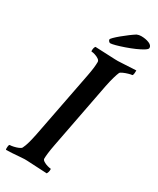

<svg xmlns="http://www.w3.org/2000/svg" viewBox="-213 -866 767 931"><g transform="rotate(30 170.5 -400.0)"><path d="M-5.9 2.9Q-7.8 1 -7.8 -3.9Q-7.8 -26.4 -2 -26.4Q5.9 -26.4 19 -29.3Q32.2 -32.2 43.9 -37.1Q55.7 -42 58.6 -47.9Q66.4 -63.5 72.3 -85Q78.1 -106.4 84 -134.8L156.2 -507.8Q161.1 -533.2 163.6 -553.2Q166 -573.2 166 -587.9Q166 -596.7 156.7 -603Q147.5 -609.4 135.3 -613.3Q123 -617.2 115.2 -617.2Q113.3 -617.2 113.3 -621.1Q113.3 -639.6 120.1 -646.5L232.4 -641.6Q244.1 -640.6 273.4 -642.6Q302.7 -644.5 348.6 -646.5V-642.6Q348.6 -617.2 341.8 -617.2Q336.9 -617.2 323.2 -613.3Q309.6 -609.4 297.4 -604Q285.2 -598.6 282.2 -593.8Q277.3 -583 271 -561.5Q264.6 -540 257.8 -506.8L186.5 -135.7Q180.7 -105.5 178.2 -85Q175.8 -64.5 175.8 -52.7Q175.8 -45.9 186 -39.6Q196.3 -33.2 208.5 -29.8Q220.7 -26.4 226.6 -26.4Q228.5 -26.4 228.5 -21.5Q228.5 -7.8 221.7 2.9L109.4 -2.9Q98.6 -3.9 75.2 -2Q51.8 0 28.3 1.5Q4.9 2.9 -5.9 2.9ZM172.9 -697.3Q168.9 -697.3 164.6 -702.1Q160.2 -707 160.2 -711.9Q160.2 -714.8 170.9 -725.6Q181.6 -736.3 198.2 -750Q214.8 -763.7 232.4 -776.9Q250 -790 262.7 -797.9Q274.4 -802.7 286.1 -802.7Q311.5 -802.7 330.6 -794.9Q349.6 -787.1 349.6 -772.5Q349.6 -765.6 334 -755.9Q318.4 -746.1 294.9 -735.8Q271.5 -725.6 246.1 -716.8Q220.7 -708 200.7 -702.6Q180.7 -697.3 172.9 -697.3Z"/></g></svg>

Font: Crimson Text SemiBold
Style: Italic
Weight: 600
Italic angle: -11°
Designer: Sebastian Kosch
Foundry: Sebastian Kosch
Version: Version 1.100; ttfautohint (v1.8.4)